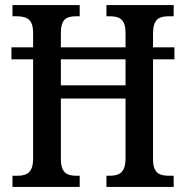

<svg xmlns="http://www.w3.org/2000/svg" viewBox="-20 -734 731 754"><path d="M29 0V-44H51Q68 -44 81.5 -49.5Q95 -55 102.5 -69.5Q110 -84 110 -112V-501H25V-548H110V-604Q110 -632 102 -646Q94 -660 79.5 -665Q65 -670 47 -670H29V-714H293V-670H277Q259 -670 246 -665Q233 -660 226 -645.5Q219 -631 219 -603V-548H473V-602Q473 -631 465.5 -645.5Q458 -660 444.5 -665Q431 -670 413 -670H398V-714H662V-670H640Q623 -670 609.5 -665Q596 -660 588.5 -645.5Q581 -631 581 -602V-548H665V-501H581V-109Q581 -82 588.5 -68Q596 -54 609.5 -49Q623 -44 640 -44H662V0H398V-44H413Q431 -44 444.5 -49.5Q458 -55 465.5 -70Q473 -85 473 -113V-347H219V-112Q219 -84 226 -69.5Q233 -55 246 -49.5Q259 -44 277 -44H293V0ZM219 -399H473V-501H219Z"/></svg>

Font: Noto Serif Khmer Condensed Medium
Style: Regular
Weight: 500
Width: 3
Designer: Danh Hong and the Monotype Design Team
Foundry: Monotype Imaging Inc.
Version: Version 2.004